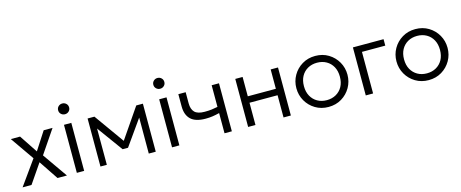

<svg xmlns="http://www.w3.org/2000/svg" viewBox="-41 -1273 4493 1873"><g transform="rotate(-15 2206.0 -337.0)"><path d="M17.5 0 194 -247 28.5 -485H122L243 -303L360.5 -485H450L290.5 -250L465.5 0H370.5L240.5 -194L108 -0.5Z M565.5 0V-485H639.5V0ZM602.5 -582Q579.5 -582 563.2 -597.5Q547 -613 547 -636Q547 -659.5 563.2 -675Q579.5 -690.5 602.5 -690.5Q625.5 -690.5 641.8 -675Q658 -659.5 658 -636Q658 -613 641.8 -597.5Q625.5 -582 602.5 -582Z M804 0V-485H873L1088.5 -183L1295.5 -485H1362.5V0H1292L1292.5 -363.5L1111 -107H1056.5L868 -366.5L868.5 0Z M1527 0V-485H1601V0ZM1564 -582Q1541 -582 1524.8 -597.5Q1508.5 -613 1508.5 -636Q1508.5 -659.5 1524.8 -675Q1541 -690.5 1564 -690.5Q1587 -690.5 1603.2 -675Q1619.5 -659.5 1619.5 -636Q1619.5 -613 1603.2 -597.5Q1587 -582 1564 -582Z M2057 0V-204Q2020.5 -194.5 1987.5 -189.8Q1954.5 -185 1917 -185Q1815 -185 1767.8 -230.2Q1720.5 -275.5 1720.5 -361.5V-485H1794.5V-372.5Q1794.5 -313.5 1824.2 -283Q1854 -252.5 1925.5 -252.5Q1966.5 -252.5 1997.5 -256.5Q2028.5 -260.5 2057 -266.5V-485H2131V0Z M2295.5 0V-485H2369.5V-289.5H2653V-485H2727V0H2653V-224.5H2369.5V0Z M3105.5 15Q3031.5 15 2973 -20.2Q2914.5 -55.5 2881 -114Q2847.5 -172.5 2847.5 -242.5Q2847.5 -312.5 2881 -371Q2914.5 -429.5 2973 -464.8Q3031.5 -500 3105.5 -500Q3180 -500 3238.2 -464.8Q3296.5 -429.5 3330 -371Q3363.5 -312.5 3363.5 -242.5Q3363.5 -172.5 3330 -114Q3296.5 -55.5 3238.2 -20.2Q3180 15 3105.5 15ZM3105.5 -53.5Q3158.5 -53.5 3199.5 -76.8Q3240.5 -100 3263.8 -142.2Q3287 -184.5 3287 -242.5Q3287 -300.5 3263.8 -342.8Q3240.5 -385 3199.5 -408.2Q3158.5 -431.5 3105.5 -431.5Q3052.5 -431.5 3011.5 -408.2Q2970.5 -385 2947.2 -342.8Q2924 -300.5 2924 -242.5Q2924 -184.5 2947.5 -142.2Q2971 -100 3011.8 -76.8Q3052.5 -53.5 3105.5 -53.5Z M3483.5 0V-485H3793V-420H3557.5V0Z M4116.5 15Q4042.5 15 3984 -20.2Q3925.5 -55.5 3892 -114Q3858.5 -172.5 3858.5 -242.5Q3858.5 -312.5 3892 -371Q3925.5 -429.5 3984 -464.8Q4042.5 -500 4116.5 -500Q4191 -500 4249.2 -464.8Q4307.5 -429.5 4341 -371Q4374.5 -312.5 4374.5 -242.5Q4374.5 -172.5 4341 -114Q4307.5 -55.5 4249.2 -20.2Q4191 15 4116.5 15ZM4116.5 -53.5Q4169.5 -53.5 4210.5 -76.8Q4251.5 -100 4274.8 -142.2Q4298 -184.5 4298 -242.5Q4298 -300.5 4274.8 -342.8Q4251.5 -385 4210.5 -408.2Q4169.5 -431.5 4116.5 -431.5Q4063.5 -431.5 4022.5 -408.2Q3981.5 -385 3958.2 -342.8Q3935 -300.5 3935 -242.5Q3935 -184.5 3958.5 -142.2Q3982 -100 4022.8 -76.8Q4063.5 -53.5 4116.5 -53.5Z"/></g></svg>

Font: Geologica ExtraLight
Style: Regular
Weight: 200
Designer: Sindre Bremnes, Frode Helland
Foundry: Monokrom Skriftforlag AS
Version: Version 1.010; ttfautohint (v1.8.4.7-5d5b);gftools[0.9.28]